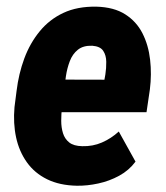

<svg xmlns="http://www.w3.org/2000/svg" viewBox="-20 -559 507 588"><path d="M215.3 9.8Q162.6 8.8 124.3 -10Q85.9 -28.8 62.3 -62Q38.6 -95.2 29.3 -138.2Q20 -181.2 24.4 -231L30.8 -280.8Q37.1 -333 54.4 -379.9Q71.8 -426.8 101.6 -463.1Q131.3 -499.5 174.1 -519.5Q216.8 -539.6 275.4 -538.6Q329.1 -537.1 363.5 -515.1Q397.9 -493.2 416.3 -457Q434.6 -420.9 439.7 -376.2Q444.8 -331.5 439 -285.2L428.7 -215.3H78.1L95.7 -315.4L299.8 -314.9L302.7 -331.1Q305.7 -350.1 305.4 -369.9Q305.2 -389.6 296.1 -403.3Q287.1 -417 262.7 -418.9Q234.9 -419.9 218.5 -406.7Q202.1 -393.6 193.8 -371.8Q185.5 -350.1 181.9 -325.9Q178.2 -301.8 175.8 -280.8L169.9 -230.5Q167.5 -209.5 167.5 -189Q167.5 -168.5 172.9 -151.1Q178.2 -133.8 191.9 -122.8Q205.6 -111.8 231.9 -111.3Q264.2 -110.4 292.2 -122.6Q320.3 -134.8 343.8 -156.2L395 -64Q375 -37.1 345 -20.8Q314.9 -4.4 281 2.9Q247.1 10.3 215.3 9.8Z"/></svg>

Font: Roboto Condensed ExtraBold
Style: Italic
Weight: 800
Italic angle: -12°
Designer: Christian Robertson
Foundry: Google
Version: Version 3.008; 2023